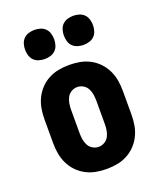

<svg xmlns="http://www.w3.org/2000/svg" viewBox="-139 -833 779 930"><g transform="rotate(-20 250.0 -368.5)"><path d="M250 8Q222 8 195 3Q168 -2 143.5 -15Q119 -28 100 -48Q81 -68 69 -93Q57 -118 52.5 -145Q48 -172 48 -200V-320Q48 -348 52.5 -375Q57 -402 69 -427Q81 -452 100 -472Q119 -492 143.5 -505Q168 -518 195 -523Q222 -528 250 -528Q278 -528 305 -523Q332 -518 356.5 -505Q381 -492 400 -472Q419 -452 431 -427Q443 -402 447.5 -375Q452 -348 452 -320V-200Q452 -172 447.5 -145Q443 -118 431 -93Q419 -68 400 -48Q381 -28 356.5 -15Q332 -2 305 3Q278 8 250 8ZM250 -106Q266 -106 280.5 -114.5Q295 -123 302.5 -137.5Q310 -152 312.5 -168Q315 -184 315 -200V-320Q315 -336 312.5 -352Q310 -368 302.5 -382.5Q295 -397 280.5 -405.5Q266 -414 250 -414Q234 -414 219.5 -405.5Q205 -397 197.5 -382.5Q190 -368 187.5 -352Q185 -336 185 -320V-200Q185 -184 187.5 -168Q190 -152 197.5 -137.5Q205 -123 219.5 -114.5Q234 -106 250 -106ZM350 -595Q335 -595 320 -599.5Q305 -604 294.5 -614.5Q284 -625 279.5 -640Q275 -655 275 -670Q275 -685 279.5 -700Q284 -715 294.5 -725.5Q305 -736 320 -740.5Q335 -745 350 -745Q365 -745 380 -740.5Q395 -736 405.5 -725.5Q416 -715 420.5 -700Q425 -685 425 -670Q425 -655 420.5 -640Q416 -625 405.5 -614.5Q395 -604 380 -599.5Q365 -595 350 -595ZM150 -595Q135 -595 120 -599.5Q105 -604 94.5 -614.5Q84 -625 79.5 -640Q75 -655 75 -670Q75 -685 79.5 -700Q84 -715 94.5 -725.5Q105 -736 120 -740.5Q135 -745 150 -745Q165 -745 180 -740.5Q195 -736 205.5 -725.5Q216 -715 220.5 -700Q225 -685 225 -670Q225 -655 220.5 -640Q216 -625 205.5 -614.5Q195 -604 180 -599.5Q165 -595 150 -595Z"/></g></svg>

Font: Iosevka Heavy
Style: Regular
Weight: 900
Monospace: yes
Designer: Belleve Invis
Foundry: Belleve Invis
Version: Version 32.5.0; ttfautohint (v1.8.4)